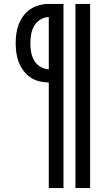

<svg xmlns="http://www.w3.org/2000/svg" viewBox="-20 -755 540 980"><path d="M365 205V-735H440V205ZM229 205V-334Q205 -334 180.5 -340Q156 -346 135.5 -360Q115 -374 100 -394Q85 -414 76 -437Q67 -460 63.5 -485Q60 -510 60 -534Q60 -559 63.5 -584Q67 -609 76 -632Q85 -655 100 -675Q115 -695 135.5 -708.5Q156 -722 180.5 -728.5Q205 -735 229 -735H304V205ZM229 -401V-668Q206 -667 186 -655Q166 -643 154.5 -623Q143 -603 139 -580Q135 -557 135 -534Q135 -511 139 -488.5Q143 -466 154.5 -446Q166 -426 186.5 -414Q207 -402 229 -401Z"/></svg>

Font: iosevka_custom_sans_ss08
Style: Regular
Weight: 400
Designer: Belleve Invis
Foundry: Belleve Invis
Version: Version 10.3.0; ttfautohint (v1.8.3)